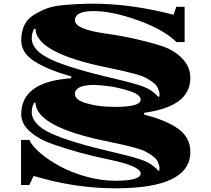

<svg xmlns="http://www.w3.org/2000/svg" viewBox="-20 -821 1145 1040"><path d="M1011 -398Q1011 -244 761 -210V-200Q875 -172 943 -125Q1011 -78 1011 2Q1011 199 605 199Q386 199 162 132L139 181H94V-63H139Q152 -32 196 6Q240 44 301.5 78Q363 112 444.5 135Q526 158 604 158Q742 158 742 119Q742 79 574 44Q408 10 263 -41Q191 -66 143 -108Q95 -150 95 -202Q95 -379 366 -397V-407Q241 -442 168 -488Q95 -534 95 -602Q95 -699 164 -741Q199 -762 233 -775Q267 -788 320 -793Q404 -801 485 -801Q690 -801 920 -741Q921 -746 935 -784H980V-593H936Q865 -662 726 -711.5Q587 -761 486.5 -761Q386 -761 386 -711Q386 -663 548 -640Q708 -618 849 -574Q918 -553 964.5 -507Q1011 -461 1011 -398ZM152 -214Q152 -147 257 -98.5Q362 -50 604 6Q712 31 758.5 49Q805 67 839 105Q839 104 841.5 103Q844 102 844 89Q844 76 835.5 57Q827 38 806.5 23.5Q786 9 766.5 -1Q747 -11 711.5 -20.5Q676 -30 650 -36Q624 -42 578.5 -51.5Q533 -61 506 -67Q176 -143 172 -265H165Q152 -242 152 -214ZM152 -614Q152 -547 257 -498.5Q362 -450 604 -394Q712 -369 758.5 -351Q805 -333 839 -295Q839 -296 841.5 -297Q844 -298 844 -311Q844 -324 835.5 -343Q827 -362 806.5 -376.5Q786 -391 766.5 -401Q747 -411 711.5 -420.5Q676 -430 650 -436Q624 -442 578.5 -451.5Q533 -461 506 -467Q176 -543 172 -665H165Q152 -642 152 -614ZM742 -281Q742 -309 680.5 -328.5Q619 -348 566 -354.5Q513 -361 490 -361Q386 -361 386 -311Q386 -283 435 -266Q504 -242 604 -242Q742 -242 742 -281Z"/></svg>

Font: Diplomata
Style: Regular
Weight: 400
Width: 7
Designer: Eduardo Rodriguez Tunni
Foundry: Eduardo Rodriguez Tunni
Version: Version 1.001